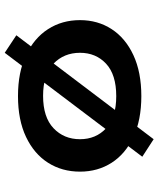

<svg xmlns="http://www.w3.org/2000/svg" viewBox="51 -654 669 811"><g transform="rotate(90 385.5 -248.5)"><path d="M386 10Q285 10 213 -24Q141 -58 103 -117Q65 -176 65 -252Q65 -327 103 -385.5Q141 -444 213 -477.5Q285 -511 386 -511Q487 -511 558.5 -477.5Q630 -444 667.5 -385.5Q705 -327 705 -252Q705 -176 667.5 -117Q630 -58 558.5 -24Q487 10 386 10ZM385 -96Q475 -96 521.5 -140Q568 -184 568 -252Q568 -319 522 -362Q476 -405 386 -405Q295 -405 249 -362Q203 -319 203 -252Q203 -184 249 -140Q295 -96 385 -96ZM203 66 129 17 568 -563 642 -515Z"/></g></svg>

Font: Nunito Sans 7pt Expanded
Style: Bold
Weight: 700
Width: 7
Designer: Vernon Adams
Foundry: Vernon Adams
Version: Version 3.101;gftools[0.9.27]